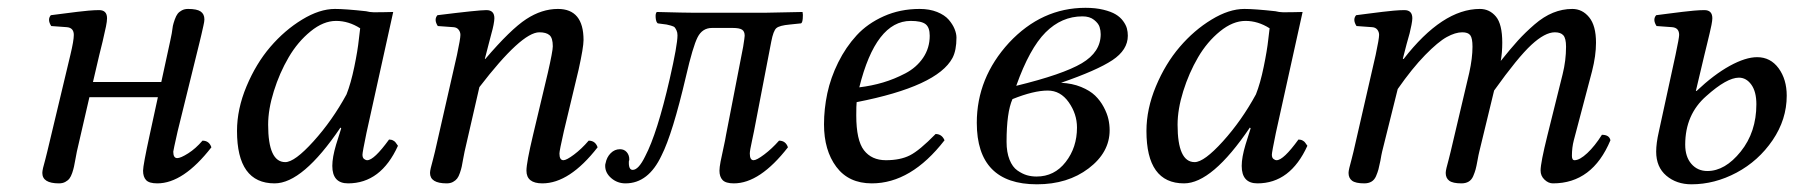

<svg xmlns="http://www.w3.org/2000/svg" viewBox="-20 -462 4617 494"><path d="M101.6 -71.8 161.1 -320.8Q169.9 -357.4 169.9 -372.1Q169.9 -390.6 151.9 -392.1L111.8 -395Q101.1 -411.6 110.8 -422.9L144.5 -427.2L179.2 -431.6Q191.4 -433.1 207.5 -434.6Q223.6 -436 234.9 -436Q255.4 -436 255.4 -415Q255.4 -407.2 252.7 -394Q250 -380.9 244.1 -355.5L235.4 -320.3L219.2 -251H395L418 -356.9Q419.4 -363.8 421.9 -376L424.8 -395.5Q426.3 -402.3 429.7 -411.9Q433.1 -421.4 437 -426.5Q440.9 -431.6 447.8 -435.3Q454.6 -439 463.9 -439Q486.8 -439 496.3 -432.4Q505.9 -425.8 505.9 -412.1Q505.9 -406.7 503.4 -396L498 -372.1Q494.6 -358.9 493.2 -352.1L437 -124Q425.8 -74.2 425.8 -71.8Q425.8 -55.2 436 -55.2Q444.8 -55.2 464.1 -67.4Q483.4 -79.6 501 -100.1Q518.1 -100.1 523.9 -83Q451.7 9.8 384.8 9.8Q363.8 9.8 356 1.5Q348.1 -6.8 348.1 -22.9Q348.1 -36.6 365.2 -115.2L386.2 -211.9H210L177.7 -71.8Q176.3 -64.9 174.1 -52.7Q171.9 -40.5 170.4 -33.4Q168.9 -26.4 165.8 -17.1Q162.6 -7.8 158.7 -2.7Q154.8 2.4 147.9 6.1Q141.1 9.8 131.8 9.8Q88.9 9.8 88.9 -17.1Q88.9 -21.5 90.8 -30Q92.8 -38.6 96.7 -52.2Z M921.9 -433.1Q930.7 -430.7 941.7 -430.4Q952.6 -430.2 969.2 -430.7Q985.8 -431.2 991.7 -431.2L922.9 -120.1Q912.6 -70.3 912.6 -64Q912.6 -56.2 916.7 -53Q920.9 -49.8 924.8 -49.8Q942.4 -49.8 981 -103Q987.3 -103 991.9 -100.3Q996.6 -97.7 998 -95.2L1003.9 -86.9Q960 9.8 875.5 9.8Q835 9.8 835 -35.2Q835 -57.1 844.7 -89.8L857.9 -131.8L856 -133.8Q758.8 9.8 686.5 9.8Q589.8 9.8 589.8 -125Q589.8 -181.6 614.3 -240Q638.7 -298.3 675.5 -341.3Q712.4 -384.3 757.3 -411.6Q802.2 -439 841.8 -439Q868.2 -439 921.9 -433.1ZM871.6 -219.2Q882.8 -247.6 891.6 -290Q900.4 -332.5 903.3 -360.8L906.7 -389.2Q877 -408.2 844.7 -408.2Q812 -408.2 779.1 -381.3Q746.1 -354.5 722.7 -314.5Q699.2 -274.4 684.6 -227.5Q669.9 -180.7 669.9 -141.1Q669.9 -44.9 713.9 -44.9Q738.3 -44.9 786.6 -98.4Q835 -151.9 871.6 -219.2Z M1430.7 -124Q1419.4 -74.2 1419.4 -66.9Q1419.4 -49.8 1429.7 -49.8Q1437.5 -49.8 1456.8 -64.2Q1476.1 -78.6 1494.6 -100.1Q1511.7 -100.1 1517.6 -83Q1445.3 9.8 1375.5 9.8Q1334.5 9.8 1334.5 -22.9Q1334.5 -43.5 1351.6 -115.2L1389.6 -274.9Q1402.3 -330.6 1402.3 -342.8Q1402.3 -364.3 1393.8 -371.6Q1385.3 -378.9 1367.7 -378.9Q1321.8 -378.9 1213.4 -237.8L1175.3 -71.8Q1173.8 -64.9 1171.6 -52.7Q1169.4 -40.5 1168 -33.4Q1166.5 -26.4 1163.3 -17.1Q1160.2 -7.8 1156.2 -2.7Q1152.3 2.4 1145.5 6.1Q1138.7 9.8 1129.4 9.8Q1086.4 9.8 1086.4 -17.1Q1086.4 -21.5 1088.4 -30Q1090.3 -38.6 1094.2 -52.2L1099.1 -71.8L1155.8 -320.8Q1164.6 -362.3 1164.6 -372.1Q1164.6 -379.9 1159.9 -385.7Q1155.3 -391.6 1146.5 -392.1L1106.4 -395Q1095.7 -411.6 1105.5 -422.9Q1210.9 -436 1231.4 -436Q1252 -436 1252 -415Q1252 -409.2 1249.8 -397.9Q1247.6 -386.7 1244.6 -376.5L1237.3 -348.6Q1232.4 -330.6 1230 -320.3L1227.5 -311L1228.5 -310.1Q1293.9 -386.7 1334 -412.8Q1374 -439 1415.5 -439Q1481.4 -439 1481.4 -358.9Q1481.4 -340.3 1468.8 -283.2Z M1848.1 -115.2 1892.1 -341.8Q1896 -366.2 1896 -370.1Q1896 -381.3 1889.2 -385.7Q1882.3 -390.1 1865.2 -390.1H1812Q1787.1 -390.1 1774.9 -366.2Q1762.7 -342.3 1745.1 -266.1Q1710.4 -117.7 1682.1 -62Q1648.4 9.8 1589.4 9.8Q1568.4 9.8 1552.7 -3.7Q1537.1 -17.1 1537.1 -35.2Q1537.1 -40 1538.1 -42Q1541 -57.6 1551.3 -67.9Q1561.5 -78.1 1575.2 -78.1Q1585.9 -78.1 1592.5 -70.6Q1599.1 -63 1599.1 -51.8Q1599.1 -48.8 1598.1 -47.9Q1596.7 -24.9 1607.9 -24.9Q1623 -24.9 1640.1 -60.1Q1670.9 -118.7 1703.1 -258.8Q1723.1 -346.2 1723.1 -371.1Q1723.1 -378.4 1720.7 -383.5Q1718.3 -388.7 1716.1 -391.4Q1713.9 -394 1706.1 -396.2Q1698.2 -398.4 1695.1 -398.9Q1691.9 -399.4 1679.7 -400.9Q1674.8 -401.4 1672.4 -401.9Q1668 -404.8 1667 -416.3Q1666 -427.7 1669.9 -431.2Q1744.1 -429.2 1766.1 -429.2H1947.3L2044.9 -431.2Q2046.4 -424.8 2045.4 -414.1Q2044.4 -403.3 2041 -401.9L2012.2 -398.9Q1985.4 -396.5 1977.5 -389.6Q1969.7 -382.8 1964.4 -355L1919.9 -124L1915 -100.6Q1912.1 -86.9 1910.6 -78.9Q1909.2 -70.8 1909.2 -66.9Q1909.2 -49.8 1918.9 -49.8Q1926.8 -49.8 1946.3 -64.5Q1965.8 -79.1 1984.4 -100.1Q2001.5 -100.1 2007.3 -83Q1935.1 9.8 1868.2 9.8Q1847.2 9.8 1839.1 1.2Q1831.1 -7.3 1831.1 -22.9Q1831.1 -31.2 1834 -46.4Q1836.9 -61.5 1841.6 -82.3Q1846.2 -103 1848.1 -115.2Z M2372.1 -370.1Q2372.1 -391.6 2361.3 -399.9Q2350.6 -408.2 2323.2 -408.2Q2233.4 -408.2 2190.9 -237.3Q2223.1 -241.2 2252 -249.8Q2280.8 -258.3 2309.3 -273.2Q2337.9 -288.1 2355 -313.2Q2372.1 -338.4 2372.1 -370.1ZM2184.1 -199.2Q2183.1 -191.4 2183.1 -165Q2183.1 -101.1 2202.9 -75.4Q2222.7 -49.8 2259.3 -49.8Q2296.4 -49.8 2321 -62.3Q2345.7 -74.7 2387.2 -117.2Q2403.3 -117.2 2410.2 -101.1Q2324.2 9.8 2223.1 9.8Q2163.6 9.8 2131.8 -32.7Q2100.1 -75.2 2100.1 -142.1Q2100.1 -181.6 2108.6 -221.9Q2117.2 -262.2 2136.7 -301.5Q2156.2 -340.8 2184.1 -371.1Q2211.9 -401.4 2253.9 -420.2Q2295.9 -439 2346.2 -439Q2371.6 -439 2391.1 -431.2Q2410.6 -423.3 2420.9 -411.4Q2431.2 -399.4 2436 -387.5Q2440.9 -375.5 2440.9 -365.2Q2440.9 -332.5 2430.7 -313Q2391.6 -239.7 2184.1 -199.2Z M2751 -133.8Q2751 -168.9 2729.7 -199Q2708.5 -229 2675.8 -229Q2639.6 -229 2585 -207Q2569.8 -172.9 2569.8 -97.2Q2569.8 -70.3 2577.4 -51.3Q2585 -32.2 2597.7 -23.4Q2610.4 -14.6 2622.1 -11.2Q2633.8 -7.8 2647 -7.8Q2692.9 -7.8 2721.9 -45.2Q2751 -82.5 2751 -133.8ZM2812 -374Q2812 -383.3 2809.1 -392.6Q2806.2 -401.9 2794.9 -410.9Q2783.7 -419.9 2765.1 -419.9Q2711.4 -419.9 2670.2 -378.7Q2628.9 -337.4 2594.7 -241.2Q2714.8 -270.5 2763.4 -299.3Q2812 -328.1 2812 -374ZM2772.9 -441.9Q2798.8 -441.9 2818.8 -437Q2838.9 -432.1 2850.6 -425Q2862.3 -418 2869.6 -408Q2877 -397.9 2879.4 -388.9Q2881.8 -379.9 2881.8 -370.1Q2881.8 -333.5 2842 -307.1Q2802.2 -280.8 2710 -249Q2738.8 -247.6 2761.5 -238.3Q2784.2 -229 2797.6 -216.1Q2811 -203.1 2819.8 -186.5Q2828.6 -169.9 2831.8 -155.5Q2835 -141.1 2835 -127Q2835 -69.8 2781 -28.8Q2727.1 12.2 2647.9 12.2Q2493.2 12.2 2493.2 -146Q2493.2 -261.7 2576.2 -352.1Q2660.2 -441.9 2772.9 -441.9Z M3261.7 -433.1Q3270.5 -430.7 3281.5 -430.4Q3292.5 -430.2 3309.1 -430.7Q3325.7 -431.2 3331.5 -431.2L3262.7 -120.1Q3252.4 -70.3 3252.4 -64Q3252.4 -56.2 3256.6 -53Q3260.7 -49.8 3264.6 -49.8Q3282.2 -49.8 3320.8 -103Q3327.1 -103 3331.8 -100.3Q3336.4 -97.7 3337.9 -95.2L3343.8 -86.9Q3299.8 9.8 3215.3 9.8Q3174.8 9.8 3174.8 -35.2Q3174.8 -57.1 3184.6 -89.8L3197.8 -131.8L3195.8 -133.8Q3098.6 9.8 3026.4 9.8Q2929.7 9.8 2929.7 -125Q2929.7 -181.6 2954.1 -240Q2978.5 -298.3 3015.4 -341.3Q3052.2 -384.3 3097.2 -411.6Q3142.1 -439 3181.6 -439Q3208 -439 3261.7 -433.1ZM3211.4 -219.2Q3222.7 -247.6 3231.4 -290Q3240.2 -332.5 3243.2 -360.8L3246.6 -389.2Q3216.8 -408.2 3184.6 -408.2Q3151.9 -408.2 3118.9 -381.3Q3085.9 -354.5 3062.5 -314.5Q3039.1 -274.4 3024.4 -227.5Q3009.8 -180.7 3009.8 -141.1Q3009.8 -44.9 3053.7 -44.9Q3078.1 -44.9 3126.5 -98.4Q3174.8 -151.9 3211.4 -219.2Z M3519.5 -320.8Q3528.3 -362.3 3528.3 -372.1Q3528.3 -379.9 3523.7 -385.7Q3519 -391.6 3510.3 -392.1L3470.2 -395Q3459.5 -411.6 3469.2 -422.9L3502.4 -427.2L3537.6 -431.6Q3549.8 -433.1 3565.9 -434.6Q3582 -436 3593.3 -436Q3613.8 -436 3613.8 -415Q3613.8 -409.2 3611.6 -397.9Q3609.4 -386.7 3606.9 -376.5L3599.1 -348.6Q3594.2 -330.6 3591.8 -320.3L3589.4 -311L3591.3 -310.1Q3691.4 -439 3787.6 -439Q3812.5 -439 3828.9 -419.4Q3845.2 -399.9 3845.2 -352.1Q3845.2 -326.7 3841.3 -305.2Q3866.7 -336.9 3885.5 -357.7Q3904.3 -378.4 3928 -398.9Q3951.7 -419.4 3975.8 -429.2Q4000 -439 4025.4 -439Q4051.3 -439 4068.8 -417.5Q4086.4 -396 4086.4 -352.1Q4086.4 -318.8 4076.2 -278.8L4029.3 -101.1Q4024.4 -82.5 4024.4 -61Q4024.4 -49.8 4031.2 -49.8Q4044.4 -49.8 4064 -68.1Q4083.5 -86.4 4101.6 -115.2Q4120.6 -115.2 4123.5 -101.1Q4077.1 9.8 3975.6 9.8Q3963.9 9.8 3953.9 0.2Q3943.8 -9.3 3943.8 -23.4Q3943.8 -43 3961.4 -113.8L4000.5 -271Q4009.3 -306.2 4009.3 -341.8Q4009.3 -363.3 4002.4 -371.1Q3995.6 -378.9 3980.5 -378.9Q3955.1 -378.9 3920.2 -346.7Q3885.3 -314.5 3824.2 -229L3786.1 -71.8Q3784.2 -64.5 3781.5 -49.3Q3778.8 -34.2 3776.6 -26.1Q3774.4 -18.1 3770.3 -8.5Q3766.1 1 3758.5 5.4Q3751 9.8 3740.2 9.8Q3717.8 9.8 3708.7 2.9Q3699.7 -3.9 3699.7 -17.1Q3699.7 -21.5 3701.7 -30Q3703.6 -38.6 3707.5 -52.2L3712.4 -71.8L3760.3 -274.9Q3768.6 -312.5 3768.6 -341.8Q3768.6 -363.8 3762.9 -371.3Q3757.3 -378.9 3742.2 -378.9Q3724.6 -378.9 3702.4 -366.7Q3680.2 -354.5 3646.7 -320.3Q3613.3 -286.1 3576.2 -232.9L3536.1 -71.8Q3534.2 -64 3531.7 -48.8Q3528.8 -34.2 3526.6 -26.1Q3524.4 -18.1 3520.3 -8.5Q3516.1 1 3508.5 5.4Q3501 9.8 3490.2 9.8Q3467.8 9.8 3458.7 2.9Q3449.7 -3.9 3449.7 -17.1Q3449.7 -21.5 3451.7 -30Q3453.6 -38.6 3457.5 -52.2L3462.4 -71.8Z M4373 -22Q4418.5 -22 4458.7 -72Q4499 -122.1 4499 -193.8Q4499 -226.1 4486.1 -244.1Q4473.1 -262.2 4454.1 -262.2Q4422.9 -262.2 4370.1 -214.8Q4315.9 -167.5 4315.9 -89.8Q4315.9 -58.6 4331.8 -40.3Q4347.7 -22 4373 -22ZM4365.2 -320.3 4343.3 -228H4345.2Q4389.6 -270 4430.4 -292.5Q4471.2 -314.9 4501 -314.9Q4535.2 -314.9 4556.2 -286.4Q4577.1 -257.8 4577.1 -215.8Q4577.1 -154.8 4540.8 -101.3Q4504.4 -47.9 4448 -17.8Q4391.6 12.2 4332 12.2Q4293.5 12.2 4267.3 -10Q4241.2 -32.2 4241.2 -71.8Q4241.2 -93.3 4248 -123L4291 -320.8Q4300.3 -364.7 4300.3 -372.1Q4300.3 -390.6 4282.2 -392.1L4242.2 -395Q4231.4 -411.6 4241.2 -422.9L4274.4 -427.2L4309.6 -431.6Q4321.8 -433.1 4337.9 -434.6Q4354 -436 4365.2 -436Q4385.7 -436 4385.7 -415Q4385.7 -409.2 4383.5 -397.9Q4381.3 -386.7 4378.9 -377L4372.1 -348.6Z"/></svg>

Font: Linux Libertine G
Style: Italic
Weight: 400
Italic angle: -12°
Designer: Philipp H. Poll
Foundry: Philipp H. Poll
Version: Version 5.1.3